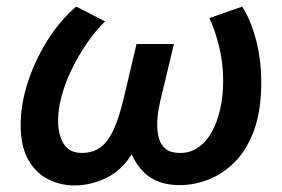

<svg xmlns="http://www.w3.org/2000/svg" viewBox="-20 -554 858 585"><path d="M206 11Q164 11 126.5 -8Q89 -27 66 -67.5Q43 -108 43 -173Q43 -236 64.5 -302.5Q86 -369 124 -430Q162 -491 212 -534L300 -489Q268 -457 242.5 -419Q217 -381 197.5 -340.5Q178 -300 167.5 -260.5Q157 -221 157 -186Q157 -144 174 -116Q191 -88 230 -88Q280 -88 308.5 -128Q337 -168 358 -259L396 -420H510L474 -270Q469 -251 464 -224.5Q459 -198 459 -172Q459 -150 465 -130.5Q471 -111 486 -99.5Q501 -88 529 -88Q559 -88 583 -104Q607 -120 624 -149.5Q641 -179 650.5 -220Q660 -261 660 -309Q660 -363 647 -414.5Q634 -466 618 -499L718 -534Q745 -491 760.5 -431Q776 -371 776 -303Q776 -217 754 -157Q732 -97 695.5 -60.5Q659 -24 615.5 -7Q572 10 528 10Q474 10 438.5 -13Q403 -36 381 -84Q352 -36 305 -12.5Q258 11 206 11Z"/></svg>

Font: Ubuntu Sans SemiBold
Style: Italic
Weight: 600
Italic angle: -13.5°
Designer: Dalton Maag Ltd
Foundry: Dalton Maag Ltd
Version: Version 1.006